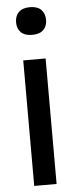

<svg xmlns="http://www.w3.org/2000/svg" viewBox="-55 -800 325 829"><g transform="rotate(-5 107.5 -385.0)"><path d="M59 0V-544H156V0ZM107.5 -650.5Q75.5 -650.5 59 -666.5Q42.5 -682.5 42.5 -710Q42.5 -738 59 -754.2Q75.5 -770.5 107.5 -770.5Q139.5 -770.5 156 -754.2Q172.5 -738 172.5 -710Q172.5 -682.5 156 -666.5Q139.5 -650.5 107.5 -650.5Z"/></g></svg>

Font: Encode Sans Condensed Condensed Medium
Style: Regular
Weight: 500
Width: 3
Designer: Multiple Designers
Foundry: Impallari Type
Version: Version 3.000; ttfautohint (v1.8.3) -l 8 -r 50 -G 200 -x 14 